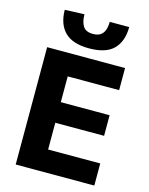

<svg xmlns="http://www.w3.org/2000/svg" viewBox="-138 -1041 873 1127"><g transform="rotate(15 298.5 -478.0)"><path d="M70.1 0Q70.1 -57.6 70.1 -111.6Q70.1 -165.5 70.1 -232.5V-474.7Q70.1 -543.4 70.1 -598.9Q70.1 -654.5 70.1 -713H543.6V-578.7Q497.5 -578.7 444.8 -578.7Q392.1 -578.7 320.6 -578.7H152.4L231.1 -687Q231.1 -628.4 231.1 -572.9Q231.1 -517.4 231.1 -448.7V-258.5Q231.1 -191.9 231.1 -137.8Q231.1 -83.6 231.1 -26L162.8 -134.3H332.4Q392.2 -134.3 445.4 -134.3Q498.6 -134.3 547.8 -134.3V0ZM193.7 -296.9V-422H324.1Q389.8 -422 436.9 -422Q484 -422 527.7 -422V-296.9Q481.7 -296.9 434.7 -296.9Q387.7 -296.9 323.9 -296.9ZM308.8 -769.8Q208.7 -769.8 161.3 -817.1Q113.9 -864.3 113.2 -951.6L231.8 -956.3Q231.8 -911.3 248.7 -884.5Q265.7 -857.6 308.8 -857.6Q338.1 -857.6 355.1 -869.5Q372 -881.5 379.2 -902.7Q386.5 -923.9 386.5 -951.6H505Q504.4 -864.3 457.6 -817.1Q410.7 -769.8 308.8 -769.8Z"/></g></svg>

Font: Commissioner Thin
Style: Regular
Weight: 100
Designer: Kostas Bartsokas
Foundry: Kostas Bartsokas
Version: Version 1.001;gftools[0.9.23]